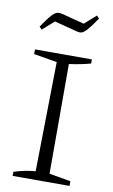

<svg xmlns="http://www.w3.org/2000/svg" viewBox="-96 -918 568 967"><g transform="rotate(10 188.0 -434.5)"><path d="M41 0V-21Q69 -30 96.5 -35.5Q124 -41 151 -43L160 -603L41 -623V-647H332V-626Q307 -619 279.5 -613.5Q252 -608 222 -604V-43L332 -24V0ZM57 -751 44 -764Q75 -810 92 -828Q109 -846 120 -848Q131 -850 145 -847L260 -817L319 -869L332 -856Q302 -812 285 -793Q268 -774 256.5 -771.5Q245 -769 231 -773L116 -803Z"/></g></svg>

Font: Piazzolla SC Light
Style: Regular
Weight: 300
Designer: Juan Pablo del Peral
Foundry: Huerta Tipografica
Version: Version 1.330